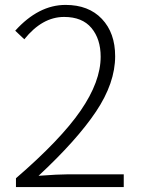

<svg xmlns="http://www.w3.org/2000/svg" viewBox="-20 -762 575 782"><path d="M45 0V-36Q227 -193 308.5 -311.5Q390 -430 390 -531Q390 -603 352.5 -648Q315 -693 241 -693Q152 -693 79 -602L42 -637Q137 -742 247 -742Q341 -742 395 -685Q449 -628 449 -533Q449 -424 371 -307.5Q293 -191 137 -46Q217 -52 257 -52H484V0Z"/></svg>

Font: Noto Sans Korean Light
Style: Regular
Weight: 300
Designer: Ryoko NISHIZUKA  (kana & ideographs); Paul D. Hunt (Latin, Greek & Cyrillic); Wenlong ZHANG  (bopomofo); Sandoll Communi
Foundry: Adobe Systems Incorporated
Version: Version 1.000;PS 1;hotconv 1.0.78;makeotf.lib2.5.61930